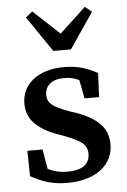

<svg xmlns="http://www.w3.org/2000/svg" viewBox="-54 -790 558 845"><g transform="rotate(-5 225.0 -367.5)"><path d="M279 -287Q317 -273 343 -256.5Q369 -240 384.5 -221.5Q400 -203 406.5 -181.5Q413 -160 413 -137Q413 -105 399.5 -77Q386 -49 360 -28.5Q334 -8 296 3.5Q258 15 210 15Q162 15 124.5 4Q87 -7 48 -29L46 -141H113L128 -54Q168 -34 211 -34Q264 -34 288.5 -52.5Q313 -71 313 -105Q313 -134 292 -152Q271 -170 218 -190L172 -207Q114 -230 82.5 -264Q51 -298 51 -349Q51 -380 63.5 -406.5Q76 -433 100 -452.5Q124 -472 159 -483Q194 -494 240 -494Q283 -494 317 -484Q351 -474 386 -455L381 -349H317L301 -431Q287 -438 271 -442Q255 -446 236 -446Q195 -446 172.5 -428Q150 -410 150 -378Q150 -352 170 -335Q190 -318 246 -298ZM383 -726 276 -569H198L91 -726L121 -750L237 -642L353 -750Z"/></g></svg>

Font: Source Serif Pro Semibold
Style: Regular
Weight: 600
Designer: Frank Grießhammer
Foundry: Adobe Systems Incorporated
Version: Version 1.014;PS Version 1.0;hotconv 1.0.73;makeotf.lib2.5.5